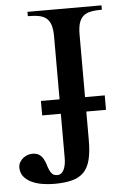

<svg xmlns="http://www.w3.org/2000/svg" viewBox="-52 -741 515 796"><g transform="rotate(-5 205.0 -343.0)"><path d="M193.8 -330.1V-590.8Q193.8 -619.1 188.5 -637.5Q183.1 -655.8 171.1 -666.5Q159.2 -677.2 139.9 -681.2Q120.6 -685.1 92.8 -685.1V-703.1H400.9V-685.1Q373.5 -685.1 354.2 -681.2Q335 -677.2 323 -666.5Q311 -655.8 305.4 -637.5Q299.8 -619.1 299.8 -590.8V-330.1H381.8V-270H299.8V-151.9Q299.8 -102.1 291.5 -69.3Q283.2 -36.6 264.4 -17.6Q245.6 1.5 215.3 9.3Q185.1 17.1 141.1 17.1Q116.2 17.1 91.6 12.9Q66.9 8.8 47.1 -0.7Q27.3 -10.3 15.1 -25.6Q2.9 -41 2.9 -64Q3.4 -75.7 9 -85.2Q14.6 -94.7 22.9 -101.3Q31.2 -107.9 41.3 -111.6Q51.3 -115.2 61 -115.2Q79.1 -115.2 89.6 -108.2Q100.1 -101.1 106.4 -90.1Q112.8 -79.1 116.5 -66.7Q120.1 -54.2 124.8 -43.2Q129.4 -32.2 136.7 -25.1Q144 -18.1 157.2 -18.1Q175.3 -18.1 184.6 -37.4Q193.8 -56.6 193.8 -85.9V-270H116.2V-330.1Z"/></g></svg>

Font: Khmer Busra Bunong
Style: Regular
Weight: 400
Designer: D. Kanjahn
Version: Version 7.100; 2014